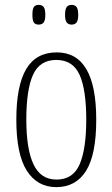

<svg xmlns="http://www.w3.org/2000/svg" viewBox="-20 -758 461 788"><path d="M211 10Q133 10 90 -57.5Q47 -125 47 -267Q47 -406 87.5 -474.5Q128 -543 213 -543Q375 -543 375 -267Q375 -123 333 -56.5Q291 10 211 10ZM212 -21Q280 -21 307 -84Q334 -147 334 -267Q334 -390 306.5 -451Q279 -512 211 -512Q143 -512 115.5 -451Q88 -390 88 -267Q88 -146 117.5 -83.5Q147 -21 212 -21ZM274 -657Q261 -657 254 -665.5Q247 -674 247 -697Q247 -721 254 -729.5Q261 -738 274 -738Q287 -738 294 -729.5Q301 -721 301 -697Q301 -674 294 -665.5Q287 -657 274 -657ZM139 -657Q125 -657 119 -665.5Q113 -674 113 -697Q113 -721 119 -729.5Q125 -738 139 -738Q152 -738 159 -729.5Q166 -721 166 -697Q166 -674 159 -665.5Q152 -657 139 -657Z"/></svg>

Font: Noto Serif Tamil ExtraCondensed ExtraLight
Style: Italic
Weight: 200
Width: 2
Italic angle: -12°
Designer: Indian Type Foundry, Tom Grace, and the Monotype Design Team
Foundry: Monotype Imaging Inc.
Version: Version 2.003; ttfautohint (v1.8.4.7-5d5b)